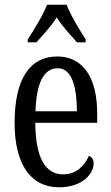

<svg xmlns="http://www.w3.org/2000/svg" viewBox="-20 -786 471 816"><path d="M98 -619V-606H135C163 -639 197 -673 221 -712C245 -673 279 -639 307 -606H344V-619C319 -657 280 -721 263 -766H180C163 -721 123 -657 98 -619ZM231 10C333 10 378 -50 378 -91C378 -109 369 -119 358 -124C339 -81 304 -45 249 -45C173 -45 131 -114 130 -264H393V-304C393 -462 329 -546 223 -546C108 -546 42 -452 42 -264C42 -90 109 10 231 10ZM307 -313H131C134 -430 165 -496 225 -496C284 -496 306 -422 307 -313Z"/></svg>

Font: Noto Serif Devanagari ExtraCondensed
Style: Regular
Weight: 400
Width: 2
Designer: Universal Thirst, Indian Type Foundry and the Monotype Design Team
Foundry: Monotype Imaging Inc.
Version: Version 2.004